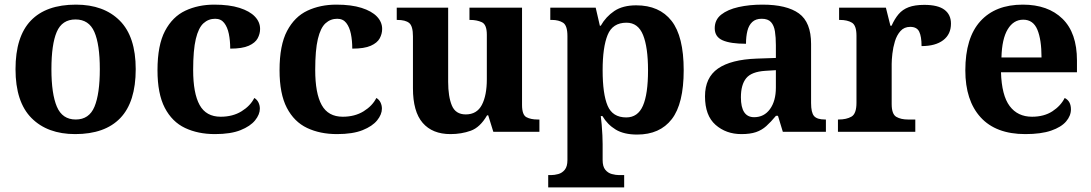

<svg xmlns="http://www.w3.org/2000/svg" viewBox="-20 -569 4712 829"><path d="M304.6 10Q185 10 116 -59.3Q47 -128.7 47 -270.3Q47 -411 113.1 -480Q179.2 -549 308 -549Q428 -549 497 -480Q566 -411 566 -270.3Q566 -128.7 499.5 -59.3Q433 10 304.6 10ZM307 -53Q365 -53 388 -108.5Q411 -164 411 -270.5Q411 -377 387.5 -431Q364 -485 306 -485Q248 -485 225 -431.2Q202 -377.5 202 -270Q202 -164 225.5 -108.5Q249 -53 307 -53Z M908 10Q835 10 779 -16.5Q723 -43 691.5 -103.5Q660 -164 660 -266Q660 -374 692.5 -435.5Q725 -497 780.5 -523Q836 -549 905 -549Q970 -549 1014 -535Q1058 -521 1080.5 -497.5Q1103 -474 1103 -444Q1103 -423 1092.5 -403.5Q1082 -384 1054 -371.5Q1026 -359 974 -359Q974 -394 968 -423Q962 -452 948 -470Q934 -488 909 -488Q880 -488 858.5 -468.5Q837 -449 825.5 -401Q814 -353 814 -267Q814 -166 842 -115.5Q870 -65 933 -65Q985 -65 1023 -88.5Q1061 -112 1078 -146Q1090 -139 1096 -126.5Q1102 -114 1102 -100Q1102 -75 1081.5 -49.5Q1061 -24 1018.5 -7Q976 10 908 10Z M1435 10Q1362 10 1306 -16.5Q1250 -43 1218.5 -103.5Q1187 -164 1187 -266Q1187 -374 1219.5 -435.5Q1252 -497 1307.5 -523Q1363 -549 1432 -549Q1497 -549 1541 -535Q1585 -521 1607.5 -497.5Q1630 -474 1630 -444Q1630 -423 1619.5 -403.5Q1609 -384 1581 -371.5Q1553 -359 1501 -359Q1501 -394 1495 -423Q1489 -452 1475 -470Q1461 -488 1436 -488Q1407 -488 1385.5 -468.5Q1364 -449 1352.5 -401Q1341 -353 1341 -267Q1341 -166 1369 -115.5Q1397 -65 1460 -65Q1512 -65 1550 -88.5Q1588 -112 1605 -146Q1617 -139 1623 -126.5Q1629 -114 1629 -100Q1629 -75 1608.5 -49.5Q1588 -24 1545.5 -7Q1503 10 1435 10Z M1925 10Q1847 10 1805 -38.5Q1763 -87 1763 -188V-412Q1763 -456 1747 -469.5Q1731 -483 1695 -483H1693V-536H1915V-216Q1915 -152 1931 -113.5Q1947 -75 1991 -75Q2039 -75 2060.5 -116Q2082 -157 2082 -227V-419Q2082 -463 2060.5 -473Q2039 -483 2010 -483H2007V-536H2234V-116Q2234 -73 2253 -63Q2272 -53 2301 -53H2309V0H2110L2088 -71H2083Q2053 -19 2012.5 -4.5Q1972 10 1925 10Z M2347 240V187H2359Q2374 187 2390.5 182.5Q2407 178 2418.5 164Q2430 150 2430 122V-413Q2430 -459 2411 -471Q2392 -483 2363 -483H2356V-536H2552L2570 -458H2574Q2596 -497 2632.5 -521.5Q2669 -546 2727 -546Q2827 -546 2879.5 -479Q2932 -412 2932 -266Q2932 -121 2880.5 -54.5Q2829 12 2731 12Q2674 12 2638.5 -9.5Q2603 -31 2581 -68H2574Q2576 -54 2578 -30.5Q2580 -7 2581 15.5Q2582 38 2582 53V122Q2582 150 2593.5 164Q2605 178 2622 182.5Q2639 187 2653 187H2675V240ZM2684 -62Q2734 -62 2756 -112.5Q2778 -163 2778 -265Q2778 -365 2756.5 -418Q2735 -471 2685 -471Q2625 -471 2603.5 -418Q2582 -365 2582 -266Q2582 -163 2603.5 -112.5Q2625 -62 2684 -62Z M3181 10Q3115 10 3069.5 -30Q3024 -70 3024 -153Q3024 -234 3080 -273Q3136 -312 3248 -316L3330 -318.8V-374Q3330 -407.6 3326 -433.3Q3322 -459 3309 -473.5Q3296 -488 3268.5 -488Q3243 -488 3228 -474Q3213 -460 3207 -435.5Q3201 -411 3201 -380Q3134 -380 3100 -395Q3066 -410 3066 -447Q3066 -483.8 3094 -505.9Q3122 -528 3168.9 -538.5Q3215.8 -549 3271.8 -549Q3377 -549 3429.5 -511Q3482 -473 3482 -379.3V-124Q3482 -82.6 3495 -67.8Q3508 -53 3542 -53H3546V0H3360L3339 -69H3330.4Q3308 -42 3288.5 -24.5Q3269 -7 3244 1.5Q3219 10 3181 10ZM3236.2 -63Q3279.2 -63 3304.6 -98Q3330 -133 3330 -191V-266L3284.8 -263.2Q3224.9 -259.5 3201.9 -231.4Q3179 -203.3 3179 -148.8Q3179 -63 3236.2 -63Z M3598 0V-53H3601Q3635 -53 3656.5 -65.5Q3678 -78 3678 -125V-415Q3678 -459 3658.5 -471Q3639 -483 3606 -483H3603V-536H3805L3824.5 -458H3829.6Q3843 -488 3860 -508Q3877 -528 3903.5 -538Q3930 -548 3971 -548Q4029.6 -548 4057.8 -526.9Q4086 -505.8 4086 -467Q4086 -421 4052.5 -395.5Q4019 -370 3959 -370Q3959 -411 3949 -432Q3939 -453 3910 -453Q3884 -453 3868 -435Q3852 -417 3844 -390.5Q3836 -364 3833 -337Q3830 -310 3830 -293V-120Q3830 -76 3850 -64.5Q3870 -53 3900 -53H3932V0Z M4407 10Q4280 10 4214 -62.5Q4148 -135 4148 -265Q4148 -406 4213 -477.5Q4278 -549 4396 -549Q4505 -549 4567.5 -488Q4630 -427 4630 -308V-257H4302Q4305 -157 4339.5 -111Q4374 -65 4436 -65Q4488 -65 4524 -88.5Q4560 -112 4577 -146Q4591 -139 4597.5 -126.5Q4604 -114 4604 -97Q4604 -69 4583 -44.5Q4562 -20 4518.5 -5Q4475 10 4407 10ZM4477 -321Q4477 -398 4459 -441Q4441 -484 4398 -484Q4356 -484 4331 -442.5Q4306 -401 4304 -321Z"/></svg>

Font: Noto Serif Vithkuqi
Style: Regular
Weight: 400
Version: Version 1.005